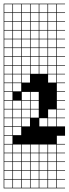

<svg xmlns="http://www.w3.org/2000/svg" viewBox="-20 -785 373 1043"><path d="M0 238.1V-765.1H333.3V-761.9H288.9V-717.5H333.3V-714.3H288.9V-669.8H333.3V-666.7H288.9V-622.2H333.3V-619H288.9V-574.6H333.3V-571.4H288.9V-527H333.3V-523.8H288.9V-479.4H333.3V-476.2H288.9V-431.7H333.3V-428.6H288.9V-384.1H333.3V-381H288.9V-336.5H333.3V-333.3H288.9V-288.9H333.3V-285.7H288.9V-241.3H333.3V-238.1H288.9V-193.7H333.3V-190.5H288.9V-146H333.3V-142.9H288.9V-98.4H333.3V-47.6H288.9V-3.2H333.3V0H288.9V44.4H333.3V47.6H288.9V92.1H333.3V95.2H288.9V139.7H333.3V142.9H288.9V187.3H333.3V190.5H288.9V234.9H333.3V238.1ZM241.3 -717.5H285.7V-761.9H241.3ZM50.8 -717.5H95.2V-761.9H50.8ZM193.7 -717.5H238.1V-761.9H193.7ZM98.4 -717.5H142.9V-761.9H98.4ZM146 -717.5H190.5V-761.9H146ZM3.2 -717.5H47.6V-761.9H3.2ZM241.3 -669.8H285.7V-714.3H241.3ZM50.8 -669.8H95.2V-714.3H50.8ZM193.7 -669.8H238.1V-714.3H193.7ZM98.4 -669.8H142.9V-714.3H98.4ZM146 -669.8H190.5V-714.3H146ZM3.2 -669.8H47.6V-714.3H3.2ZM241.3 -622.2H285.7V-666.7H241.3ZM50.8 -622.2H95.2V-666.7H50.8ZM193.7 -622.2H238.1V-666.7H193.7ZM98.4 -622.2H142.9V-666.7H98.4ZM146 -622.2H190.5V-666.7H146ZM3.2 -622.2H47.6V-666.7H3.2ZM3.2 -574.6H47.6V-619H3.2ZM146 -574.6H190.5V-619H146ZM193.7 -574.6H238.1V-619H193.7ZM98.4 -574.6H142.9V-619H98.4ZM241.3 -574.6H285.7V-619H241.3ZM50.8 -574.6H95.2V-619H50.8ZM3.2 -527H47.6V-571.4H3.2ZM146 -527H190.5V-571.4H146ZM193.7 -527H238.1V-571.4H193.7ZM98.4 -527H142.9V-571.4H98.4ZM241.3 -527H285.7V-571.4H241.3ZM50.8 -527H95.2V-571.4H50.8ZM3.2 -479.4H47.6V-523.8H3.2ZM146 -479.4H190.5V-523.8H146ZM193.7 -479.4H238.1V-523.8H193.7ZM98.4 -479.4H142.9V-523.8H98.4ZM241.3 -479.4H285.7V-523.8H241.3ZM50.8 -479.4H95.2V-523.8H50.8ZM50.8 -431.7H95.2V-476.2H50.8ZM3.2 -431.7H47.6V-476.2H3.2ZM146 -431.7H190.5V-476.2H146ZM193.7 -431.7H238.1V-476.2H193.7ZM241.3 -431.7H285.7V-476.2H241.3ZM98.4 -431.7H142.9V-476.2H98.4ZM3.2 -384.1H47.6V-428.6H3.2ZM98.4 -384.1H142.9V-428.6H98.4ZM241.3 -384.1H285.7V-428.6H241.3ZM146 -384.1H190.5V-428.6H146ZM193.7 -384.1H238.1V-428.6H193.7ZM50.8 -384.1H95.2V-428.6H50.8ZM98.4 -336.5H142.9V-381H98.4ZM241.3 -336.5H285.7V-381H241.3ZM50.8 -336.5H95.2V-381H50.8ZM3.2 -336.5H47.6V-381H3.2ZM3.2 -288.9H47.6V-333.3H3.2ZM50.8 -288.9H95.2V-333.3H50.8ZM98.4 -241.3H142.9V-285.7H98.4ZM3.2 -241.3H47.6V-285.7H3.2ZM146 -241.3H190.5V-285.7H146ZM98.4 -193.7H142.9V-238.1H98.4ZM50.8 -193.7H95.2V-238.1H50.8ZM3.2 -193.7H47.6V-238.1H3.2ZM146 -193.7H190.5V-238.1H146ZM241.3 -146H285.7V-190.5H241.3ZM98.4 -146H142.9V-190.5H98.4ZM50.8 -146H95.2V-190.5H50.8ZM3.2 -146H47.6V-190.5H3.2ZM146 -146H190.5V-190.5H146ZM241.3 -98.4H285.7V-142.9H241.3ZM98.4 -98.4H142.9V-142.9H98.4ZM50.8 -98.4H95.2V-142.9H50.8ZM3.2 -98.4H47.6V-142.9H3.2ZM193.7 -98.4H238.1V-142.9H193.7ZM3.2 -50.8H47.6V-95.2H3.2ZM50.8 -50.8H95.2V-95.2H50.8ZM47.6 -47.6H3.2V-3.2H47.6ZM193.7 44.4H238.1V0H193.7ZM146 44.4H190.5V0H146ZM50.8 44.4H95.2V0H50.8ZM241.3 44.4H285.7V0H241.3ZM98.4 44.4H142.9V0H98.4ZM3.2 44.4H47.6V0H3.2ZM193.7 92.1H238.1V47.6H193.7ZM146 92.1H190.5V47.6H146ZM50.8 92.1H95.2V47.6H50.8ZM241.3 92.1H285.7V47.6H241.3ZM98.4 92.1H142.9V47.6H98.4ZM3.2 92.1H47.6V47.6H3.2ZM193.7 139.7H238.1V95.2H193.7ZM50.8 139.7H95.2V95.2H50.8ZM146 139.7H190.5V95.2H146ZM241.3 139.7H285.7V95.2H241.3ZM98.4 139.7H142.9V95.2H98.4ZM3.2 139.7H47.6V95.2H3.2ZM193.7 187.3H238.1V142.9H193.7ZM50.8 187.3H95.2V142.9H50.8ZM146 187.3H190.5V142.9H146ZM241.3 187.3H285.7V142.9H241.3ZM98.4 187.3H142.9V142.9H98.4ZM3.2 187.3H47.6V142.9H3.2ZM193.7 234.9H238.1V190.5H193.7ZM146 234.9H190.5V190.5H146ZM241.3 234.9H285.7V190.5H241.3ZM98.4 234.9H142.9V190.5H98.4ZM3.2 234.9H47.6V190.5H3.2ZM50.8 234.9H95.2V190.5H50.8Z"/></svg>

Font: Jacquard 12 Charted
Style: Regular
Weight: 400
Designer: Sarah Cadigan-Fried
Version: Version 1.000